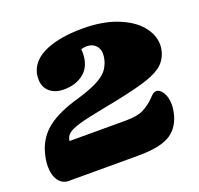

<svg xmlns="http://www.w3.org/2000/svg" viewBox="-118 -795 955 923"><g transform="rotate(-20 359.5 -333.0)"><path d="M719 -465Q719 -446 713 -426Q699 -384 666 -360Q633 -336 565 -316.5Q497 -297 356 -270Q271 -254 228.5 -241.5Q186 -229 169.5 -215Q153 -201 151 -179H439Q499 -179 530 -195Q561 -211 588 -238Q600 -251 607.5 -256.5Q615 -262 625 -262Q643 -262 658 -237.5Q673 -213 673 -175Q673 -150 664 -118Q644 -54 592 -27Q540 0 435 0H82Q50 0 30.5 -27Q11 -54 11 -100Q11 -134 23 -174Q44 -243 100 -285.5Q156 -328 258 -357Q326 -377 363 -396.5Q400 -416 416 -435.5Q432 -455 441 -484Q446 -504 446 -517Q446 -545 429 -562Q412 -579 383 -579Q375 -579 355 -575Q356 -569 356 -557Q356 -489 315 -455Q274 -421 212 -421Q166 -421 139 -445Q112 -469 112 -510Q112 -530 117 -546Q135 -605 208 -635.5Q281 -666 395 -666Q495 -666 568.5 -637.5Q642 -609 680.5 -563Q719 -517 719 -465Z"/></g></svg>

Font: Shrikhand
Style: Regular
Weight: 400
Italic angle: -14°
Version: Version 1.000;PS 1.000;hotconv 1.0.88;makeotf.lib2.5.647800